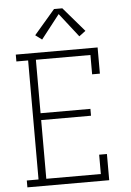

<svg xmlns="http://www.w3.org/2000/svg" viewBox="-63 -1013 725 1059"><g transform="rotate(-5 300.0 -483.5)"><path d="M45 0V-38H110V-697H45V-735H498V-590H455V-697H153V-401H429V-363H153V-38H455V-145H498V0ZM197 -805 161 -832 277 -967H323L439 -832L403 -805L300 -937Z"/></g></svg>

Font: Iosevka Slab XLtEx
Style: Regular
Weight: 200
Width: 7
Monospace: yes
Designer: Belleve Invis
Foundry: Belleve Invis
Version: Version 11.1.0; ttfautohint (v1.8.3)